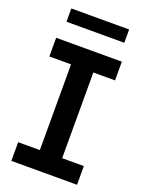

<svg xmlns="http://www.w3.org/2000/svg" viewBox="-167 -987 802 1066"><g transform="rotate(20 234.0 -454.5)"><path d="M427.9 0H39.8V-110.4H168V-616.8H39.8V-727.3H427.9V-616.8H299.7V-110.4H427.9ZM404.8 -830.6H63.2V-909.1H404.8Z"/></g></svg>

Font: Linik Sans SemiBold
Style: Regular
Weight: 600
Designer: Fonts by Rasmus Andersson / Changes by Cristiano Sobral with parts from Marc Monis
Foundry: rsms
Version: Version 3.020; ttfautohint (v1.6)